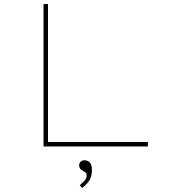

<svg xmlns="http://www.w3.org/2000/svg" viewBox="-20 -720 832 944"><path d="M194 0V-700H216V-22H707V0ZM385 204 372 191Q379 184 387 177Q395 170 400.5 162Q406 154 406 144Q406 136 403 131Q400 126 389 121Q379 116 374 109Q369 102 369 92Q369 83 376 75.5Q383 68 396 68Q413 68 422.5 80.5Q432 93 432 114Q432 127 430 138.5Q428 150 423 160.5Q418 171 408.5 181.5Q399 192 385 204Z"/></svg>

Font: Lexend Zetta Thin
Style: Regular
Weight: 250
Version: Version 1.007